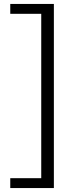

<svg xmlns="http://www.w3.org/2000/svg" viewBox="-20 -731 391 973"><path d="M32 222V172H189V-661H32V-711H253V222Z"/></svg>

Font: LXGW Bright GB
Style: Regular
Weight: 400
Designer: Christian Thalmann (Catharsis Fonts)
Foundry: LXGW / Christian Thalmann (Catharsis Fonts) / Fontworks Inc.
Version: Version 5.510